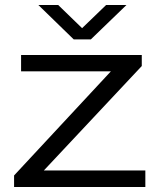

<svg xmlns="http://www.w3.org/2000/svg" viewBox="-20 -745 635 765"><path d="M132.8 -725.1H211.9L307.1 -632.8L402.8 -725.1H483.9L341.8 -587.9H273.9ZM36.1 0V-45.9L421.9 -460.9H64V-525.9H544.9V-481.9L154.8 -65.9H559.1V0Z"/></svg>

Font: Archivo Expanded Light
Style: Regular
Weight: 300
Width: 7
Designer: Hector Gatti
Foundry: Omnibus-Type
Version: Version 2.001